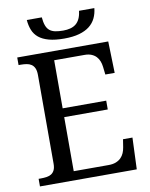

<svg xmlns="http://www.w3.org/2000/svg" viewBox="-97 -976 817 1047"><g transform="rotate(-10 311.5 -453.0)"><path d="M233.9 -49.8H426.8Q450.7 -49.8 467.5 -56.4Q484.4 -63 495.6 -74.2Q506.8 -85.4 513.2 -100.3Q519.5 -115.2 522 -131.8L528.8 -174.8H581.1L574.2 0H38.1V-42H50.8Q67.4 -42 82.3 -44.2Q97.2 -46.4 108.4 -53.2Q119.6 -60.1 126.2 -73.5Q132.8 -86.9 132.8 -108.9V-600.1Q132.8 -623.5 126.5 -637.7Q120.1 -651.9 108.9 -659.4Q97.7 -667 82.8 -669.4Q67.9 -671.9 50.8 -671.9H38.1V-713.9H542L546.9 -539.1H495.1L490.2 -582Q488.3 -598.6 482.7 -613.5Q477.1 -628.4 466.6 -639.6Q456.1 -650.9 440.2 -657.5Q424.3 -664.1 401.9 -664.1H233.9V-397.9H475.1V-349.1H233.9ZM499 -906.2Q496.1 -876 484.1 -851.1Q472.2 -826.2 449.5 -808.3Q426.8 -790.5 392.3 -780.8Q357.9 -771 309.1 -771Q258.8 -771 224.6 -780.3Q190.4 -789.6 168.9 -807.1Q147.5 -824.7 137.5 -849.9Q127.4 -875 125 -906.2H208Q210.4 -878.4 217 -860.6Q223.6 -842.8 235.8 -832.8Q248 -822.8 266.6 -818.8Q285.2 -814.9 311 -814.9Q332.5 -814.9 350.3 -819.6Q368.2 -824.2 381.3 -834.7Q394.5 -845.2 402.8 -862.8Q411.1 -880.4 414.1 -906.2Z"/></g></svg>

Font: Droid-TTFautohint Serif
Style: Regular
Weight: 400
Foundry: Ascender Corporation
Version: Version 1.00; ttfautohint (v1.00rc1.4-1a1c-dirty) -l 8 -r 50